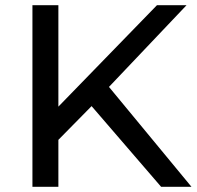

<svg xmlns="http://www.w3.org/2000/svg" viewBox="-20 -720 759 740"><path d="M333 -311 601 0H718L400 -385L699 -700H585L205 -309V-700H105V0H205V-181Z"/></svg>

Font: ICO Headline
Style: Regular
Weight: 500
Designer: Julieta Ulanovsky
Foundry: Julieta Ulanovsky
Version: Version 7.200